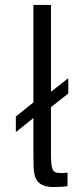

<svg xmlns="http://www.w3.org/2000/svg" viewBox="-20 -750 333 776"><path d="M256 -434V-372L186 -317V-121Q186 -69 197.5 -58Q209 -47 253 -52V2Q233 6 199 6Q156 6 137 -12Q118 -30 116 -70Q115 -92 115 -148V-273L44 -216V-279L115 -336V-730H186V-379Z"/></svg>

Font: Nacelle Light
Style: Regular
Weight: 300
Designer: Sora Sagano
Foundry: Sora Sagano
Version: Version 1.000;FEAKit 1.0